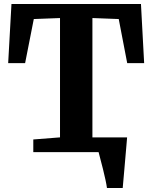

<svg xmlns="http://www.w3.org/2000/svg" viewBox="-20 -763 764 963"><path d="M371 -74H550.5V-46H371ZM516.5 180Q514.5 164.5 509 138.8Q503.5 113 496.5 85Q489.5 57 483.2 33.8Q477 10.5 474.5 0L437 -74H617.5Q616.5 -60.5 614.2 -34.5Q612 -8.5 609.2 23Q606.5 54.5 603.8 85.8Q601 117 598.8 142.2Q596.5 167.5 595.5 180ZM281 -74V-672.5L149.5 -667.5L106 -446.5H21L37.5 -743H687L703 -446.5H618L575.5 -667.5L443.5 -672.5V-74L577.5 -63.5V0H147V-63.5Z"/></svg>

Font: Merriweather ExtraBold
Style: Regular
Weight: 800
Version: Version 2.100